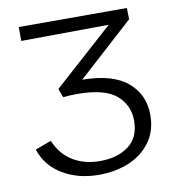

<svg xmlns="http://www.w3.org/2000/svg" viewBox="-77 -726 726 803"><g transform="rotate(-10 286.5 -324.5)"><path d="M37 -141 105 -166Q130 -107 179 -77Q228 -47 294 -47Q369 -47 416 -82.5Q463 -118 463 -189Q463 -255 413.5 -297.5Q364 -340 246 -340Q220 -340 188 -337L174 -374L428 -602L56 -599V-658H515L516 -610L279 -395Q408 -394 471 -340.5Q534 -287 534 -201Q534 -133 499 -85.5Q464 -38 406.5 -14.5Q349 9 280 9Q192 9 126 -30.5Q60 -70 37 -141Z"/></g></svg>

Font: LXGW Bright GB
Style: Regular
Weight: 400
Designer: Christian Thalmann (Catharsis Fonts)
Foundry: LXGW / Christian Thalmann (Catharsis Fonts) / Fontworks Inc.
Version: Version 5.510